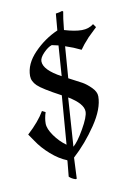

<svg xmlns="http://www.w3.org/2000/svg" viewBox="-80 -643 519 784"><g transform="rotate(-10 179.5 -251.0)"><path d="M96 -199Q88 -175 88 -153Q88 -131 109 -101.5Q130 -72 157 -53L173 -255Q98 -295 78.5 -314Q59 -333 59 -355Q59 -405 102.5 -450Q146 -495 201 -519L207 -588Q223 -590 234 -594L238 -591Q233 -568 228 -516Q271 -503 300 -503Q329 -503 349 -519L359 -505Q341 -487 331 -478Q321 -469 314 -460Q302 -448 285 -424L254 -438L221 -450L211 -319Q248 -300 265 -290.5Q282 -281 300.5 -262.5Q319 -244 319 -225Q319 -174 275 -109Q231 -44 178 4L174 91L169 92Q153 87 143 77L149 15V10Q116 -3 83.5 -31.5Q51 -60 30 -92L10 -121Q59 -166 82 -206ZM257 -173Q257 -206 197 -242L184 -50L183 -40Q202 -55 229.5 -103Q257 -151 257 -173ZM195 -458 168 -464Q152 -459 133.5 -440Q115 -421 115 -406Q115 -370 186 -332L195 -457Z"/></g></svg>

Font: Almendra
Style: Italic
Weight: 400
Italic angle: -12°
Designer: Ana Sanfelippo
Foundry: Ana Sanfelippo
Version: Version 1.004